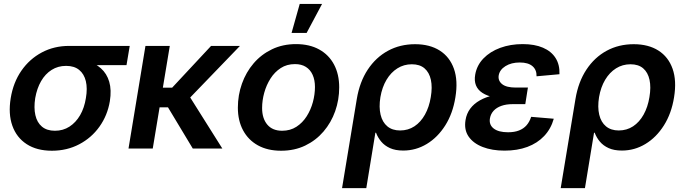

<svg xmlns="http://www.w3.org/2000/svg" viewBox="-20 -766 3532 990"><path d="M247.6 11.2Q169.9 11.2 117.7 -22.7Q65.4 -56.6 43.7 -117.7Q22 -178.7 35.2 -259.8Q48.3 -340.8 90.3 -401.4Q132.3 -461.9 195.6 -495.6Q258.8 -529.3 336.4 -529.3H648.9L632.3 -430.2H412.1L320.3 -426.3Q278.8 -426.3 246.1 -405.5Q213.4 -384.8 191.9 -347.7Q170.4 -310.5 161.6 -260.3Q153.8 -210.4 162.4 -172.4Q170.9 -134.3 196.3 -113Q221.7 -91.8 263.2 -91.8Q305.2 -91.8 338.1 -113Q371.1 -134.3 393.1 -172.1Q415 -210 422.9 -260.3Q431.6 -310.5 422.6 -347.7Q413.6 -384.8 388.2 -405.5Q362.8 -426.3 321.3 -426.3L326.7 -467.3Q380.9 -467.3 425.3 -454.1Q469.7 -440.9 500.2 -413.8Q530.8 -386.7 543.2 -344.5Q555.7 -302.2 546.4 -244.1Q534.2 -170.9 492.9 -113Q451.7 -55.2 388.4 -22Q325.2 11.2 247.6 11.2Z M855.5 -529.3 767.6 0H642.6L730 -529.3ZM1217.3 -529.3 911.6 -212.4H771L783.7 -314H867.7L1068.4 -529.3ZM974.1 0 843.3 -217.3 943.4 -291 1126.5 0Z M1429.2 11.2Q1359.9 11.2 1310.1 -16.4Q1260.3 -43.9 1233.4 -94Q1206.5 -144 1206.5 -210.9Q1206.5 -275.4 1227.5 -334.5Q1248.5 -393.6 1287.8 -439.5Q1327.1 -485.4 1382.6 -512Q1438 -538.6 1506.3 -538.6Q1575.7 -538.6 1625.7 -511Q1675.8 -483.4 1702.4 -433.1Q1729 -382.8 1729 -315.4Q1729 -251.5 1708.3 -192.6Q1687.5 -133.8 1648.2 -87.9Q1608.9 -42 1553.7 -15.4Q1498.5 11.2 1429.2 11.2ZM1434.6 -91.8Q1476.6 -91.8 1508.3 -112.3Q1540 -132.8 1561.3 -166.3Q1582.5 -199.7 1593.3 -239.5Q1604 -279.3 1604 -317.4Q1604 -353.5 1592 -380.1Q1580.1 -406.7 1557.1 -421.1Q1534.2 -435.5 1501 -435.5Q1459 -435.5 1427.5 -415Q1396 -394.5 1374.8 -361.1Q1353.5 -327.6 1342.5 -287.8Q1331.5 -248 1331.5 -209Q1331.5 -155.3 1358.2 -123.5Q1384.8 -91.8 1434.6 -91.8ZM1483.4 -596.2 1525.4 -745.6H1640.6L1561 -596.2Z M1743.7 204.1 1819.8 -255.9Q1834.5 -343.8 1876.2 -407Q1918 -470.2 1980.5 -504.2Q2043 -538.1 2120.1 -538.1Q2195.8 -538.1 2247.3 -505.4Q2298.8 -472.7 2320.6 -411.4Q2342.3 -350.1 2328.1 -264.2Q2314.9 -181.2 2275.9 -119.4Q2236.8 -57.6 2180.7 -23.7Q2124.5 10.3 2059.1 10.3Q2018.6 10.3 1990.7 -2.4Q1962.9 -15.1 1945.6 -35.9Q1928.2 -56.6 1918.9 -81.5H1915.5L1868.7 204.1ZM2043 -93.3Q2084.5 -93.3 2116.9 -114.7Q2149.4 -136.2 2171.1 -175Q2192.9 -213.9 2201.2 -265.1Q2210 -316.4 2201.7 -354.5Q2193.4 -392.6 2168.9 -413.6Q2144.5 -434.6 2103.5 -434.6Q2062.5 -434.6 2029.1 -413.6Q1995.6 -392.6 1972.9 -354.5Q1950.2 -316.4 1941.4 -265.1Q1933.1 -213.4 1942.4 -174.6Q1951.7 -135.7 1977.3 -114.5Q2002.9 -93.3 2043 -93.3Z M2581.5 10.7Q2517.1 10.7 2468.8 -8.1Q2420.4 -26.9 2396.2 -62Q2372.1 -97.2 2380.4 -147Q2385.7 -180.2 2404.5 -205.6Q2423.3 -231 2454.3 -248.5Q2485.4 -266.1 2527.1 -275.4Q2568.8 -284.7 2620.6 -284.7H2697.3L2688.5 -229H2622.6Q2590.3 -229 2565.4 -220.2Q2540.5 -211.4 2525.4 -195.1Q2510.3 -178.7 2506.3 -156.2Q2500.5 -123 2525.4 -103.5Q2550.3 -84 2599.6 -84Q2632.8 -84 2656.2 -93.3Q2679.7 -102.5 2695.1 -120.1Q2710.4 -137.7 2718.8 -163.6L2835.4 -153.8Q2820.8 -101.6 2785.9 -64.7Q2751 -27.8 2699.2 -8.5Q2647.5 10.7 2581.5 10.7ZM2620.1 -255.4Q2567.9 -255.4 2529.5 -263.4Q2491.2 -271.5 2467.3 -287.1Q2443.4 -302.7 2434.1 -326.2Q2424.8 -349.6 2430.2 -380.9Q2438.5 -429.2 2472.7 -464.6Q2506.8 -500 2559.3 -519.3Q2611.8 -538.6 2675.3 -538.6Q2736.8 -538.6 2779.8 -520Q2822.8 -501.5 2844.7 -466.8Q2866.7 -432.1 2864.7 -383.3L2746.6 -372.6Q2747.6 -405.8 2725.6 -424.8Q2703.6 -443.8 2660.2 -443.8Q2616.2 -443.8 2586.2 -425Q2556.2 -406.2 2551.3 -376.5Q2547.4 -349.6 2569.3 -332Q2591.3 -314.5 2639.2 -314.5H2702.1L2692.4 -255.4Z M2871.1 204.1 2947.3 -255.9Q2961.9 -343.8 3003.7 -407Q3045.4 -470.2 3107.9 -504.2Q3170.4 -538.1 3247.6 -538.1Q3323.2 -538.1 3374.8 -505.4Q3426.3 -472.7 3448 -411.4Q3469.7 -350.1 3455.6 -264.2Q3442.4 -181.2 3403.3 -119.4Q3364.3 -57.6 3308.1 -23.7Q3252 10.3 3186.5 10.3Q3146 10.3 3118.2 -2.4Q3090.3 -15.1 3073 -35.9Q3055.7 -56.6 3046.4 -81.5H3043L2996.1 204.1ZM3170.4 -93.3Q3211.9 -93.3 3244.4 -114.7Q3276.9 -136.2 3298.6 -175Q3320.3 -213.9 3328.6 -265.1Q3337.4 -316.4 3329.1 -354.5Q3320.8 -392.6 3296.4 -413.6Q3272 -434.6 3231 -434.6Q3189.9 -434.6 3156.5 -413.6Q3123 -392.6 3100.3 -354.5Q3077.6 -316.4 3068.8 -265.1Q3060.5 -213.4 3069.8 -174.6Q3079.1 -135.7 3104.7 -114.5Q3130.4 -93.3 3170.4 -93.3Z"/></svg>

Font: Inter 24pt SemiBold
Style: Italic
Weight: 600
Italic angle: -9.3988°
Designer: Rasmus Andersson
Foundry: rsms
Version: Version 4.001;git-66647c0bb